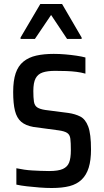

<svg xmlns="http://www.w3.org/2000/svg" viewBox="-20 -857 520 962"><path d="M239 85Q210 85 178 82.5Q146 80 115 76.5Q84 73 62 68V-14Q81 -10 101.5 -7Q122 -4 141.5 -3Q161 -2 182.5 -1Q204 0 226 0Q272 0 295 -10.5Q318 -21 326.5 -43Q335 -65 335 -104Q335 -142 332.5 -162Q330 -182 316.5 -191Q303 -200 273 -204L147 -221Q108 -228 86 -247Q64 -266 55 -302Q46 -338 46 -396Q46 -453 58.5 -490Q71 -527 97.5 -548.5Q124 -570 162 -578.5Q200 -587 249 -587Q278 -587 307 -584.5Q336 -582 363 -578Q390 -574 408 -569V-488Q387 -494 363.5 -497Q340 -500 313 -501Q286 -502 256 -502Q218 -502 194 -494Q170 -486 158.5 -464.5Q147 -443 147 -401Q147 -368 150 -348Q153 -328 166.5 -319Q180 -310 207 -306L323 -291Q357 -286 382.5 -273Q408 -260 422 -223Q436 -186 436 -108Q436 -54 424.5 -17Q413 20 389 43Q365 66 328.5 75.5Q292 85 239 85ZM83 -662V-669L182 -837H291L389 -669V-662H316L236 -782L155 -662Z"/></svg>

Font: Farlight84_Sys_V01
Style: Regular
Weight: 400
Designer: Ryoko NISHIZUKA  (kana, bopomofo & ideographs); Paul D. Hunt (Latin, Greek & Cyrillic); Sandoll Communications , Soo-you
Foundry: Adobe
Version: Version 2.004;October 29, 2024;FontCreator 14.0.0.2814 64-bi